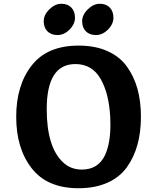

<svg xmlns="http://www.w3.org/2000/svg" viewBox="-20 -988 834 1019"><path d="M414 -88Q502 -88 538 -166Q566 -229 566 -324Q566 -345 565 -368Q558 -494 513 -571Q468 -648 380 -648Q228 -648 228 -409Q228 -208 314 -127Q355 -88 414 -88ZM397 11Q231 11 148.5 -94.5Q66 -200 66 -368Q66 -536 148.5 -641Q231 -746 397 -746Q485 -746 550 -717Q615 -688 653 -635.5Q691 -583 709.5 -516.5Q728 -450 728 -368.5Q728 -287 709.5 -220Q691 -153 653 -100Q615 -47 549.5 -18Q484 11 397 11ZM509.5 -968Q543 -968 562.5 -948Q582 -928 582 -894Q582 -860 553 -831Q524 -802 489.5 -802Q455 -802 435.5 -822Q416 -842 416 -875.5Q416 -909 446 -938.5Q476 -968 509.5 -968ZM305.5 -968Q339 -968 358.5 -948Q378 -928 378 -894Q378 -860 349 -831Q320 -802 285.5 -802Q251 -802 231.5 -822Q212 -842 212 -875.5Q212 -909 242 -938.5Q272 -968 305.5 -968Z"/></svg>

Font: Laila
Style: Bold
Weight: 700
Designer: Hitesh Malaviya
Foundry: Indian Type Foundry
Version: Version 1.302;PS 1.0;hotconv 1.0.78;makeotf.lib2.5.61930; tt